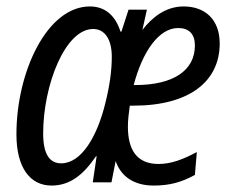

<svg xmlns="http://www.w3.org/2000/svg" viewBox="-20 -566 717 596"><path d="M140 10C198 10 239 -24 278 -81H280L268 0H326L339 -66C356 -17 397 10 457 10C506 10 543 0 585 -23L591 -94C548 -71 511 -57 472 -57C404 -57 377 -102 377 -173C377 -194 380 -217 383 -238H394C569 -238 662 -314 662 -431C662 -506 616 -546 550 -546C494 -546 452 -512 422 -473L436 -536H379L357 -468H354C338 -518 306 -546 259 -546C126 -546 31 -343 31 -149C31 -46 73 10 140 10ZM400 -302H395C423 -408 474 -479 533 -479C567 -479 585 -460 585 -425C585 -347 518 -302 400 -302ZM170 -59C133 -59 114 -89 114 -152C114 -301 182 -476 269 -476C306 -476 327 -443 327 -390C327 -348 321 -302 307 -246C282 -143 233 -59 170 -59Z"/></svg>

Font: Noto Sans Condensed
Style: Italic
Weight: 400
Width: 3
Italic angle: -12°
Designer: Monotype Design Team
Foundry: Monotype Imaging Inc.
Version: Version 2.013